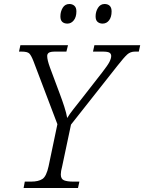

<svg xmlns="http://www.w3.org/2000/svg" viewBox="-20 -940 721 960"><path d="M98 0 104 -32H136Q172 -32 192 -45Q212 -58 223 -109L267 -319L147 -635Q136 -663 126.5 -672.5Q117 -682 88 -682H75L82 -714H320L312 -682H256Q233 -682 224.5 -676.5Q216 -671 216 -660Q216 -640 230 -602L280 -468Q291 -439 301.5 -406.5Q312 -374 316 -350Q328 -370 347 -394Q366 -418 392 -451L491 -578Q519 -614 527.5 -631Q536 -648 536 -660Q536 -671 527.5 -676.5Q519 -682 493 -682H445L452 -714H681L674 -682H655Q632 -682 616 -667.5Q600 -653 567 -611L335 -317L291 -109Q284 -83 284 -68Q284 -45 300 -38.5Q316 -32 345 -32H377L370 0ZM493 -822Q478 -822 468 -830.5Q458 -839 458 -858Q458 -882 470 -901Q482 -920 503 -920Q519 -920 528.5 -911Q538 -902 538 -883Q538 -855 525.5 -838.5Q513 -822 493 -822ZM317 -822Q301 -822 291.5 -830.5Q282 -839 282 -858Q282 -882 293.5 -901Q305 -920 327 -920Q342 -920 352 -911Q362 -902 362 -883Q362 -855 349 -838.5Q336 -822 317 -822Z"/></svg>

Font: Noto Serif Light
Style: Italic
Weight: 300
Italic angle: -12°
Designer: Monotype Design Team
Foundry: Monotype Imaging Inc.
Version: Version 2.013